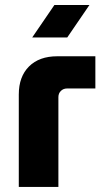

<svg xmlns="http://www.w3.org/2000/svg" viewBox="-20 -733 403 753"><path d="M53.7 0V-362.3Q53.7 -432.3 93.7 -472.3Q133.7 -512.3 204.7 -512.3H354V-386H243Q228.7 -386 218.8 -376.5Q209 -367 209 -352V0ZM106.3 -586 193.3 -713.3H330.7L243.7 -586Z"/></svg>

Font: MuseoModerno Thin
Style: Regular
Weight: 100
Designer: Pablo Cosgaya, Héctor Gatti, Marcela Romero, and the Authors of The MuseoModerno Project.
Foundry: Omnibus-Type Team
Version: Version 1.003